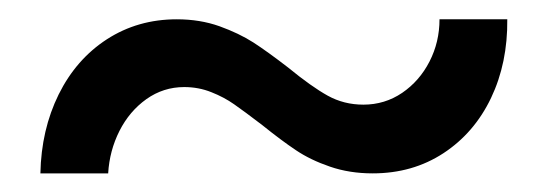

<svg xmlns="http://www.w3.org/2000/svg" viewBox="-20 -408 576 202"><path d="M166 -387.7Q190.4 -387.7 210.9 -380.4Q231.4 -373 246.6 -363.3Q261.7 -353.5 283.2 -336.9Q307.6 -316.9 324.7 -307.4Q341.8 -297.9 362.3 -297.9Q384.8 -297.9 403.1 -310.3Q421.4 -322.8 431.9 -343.3Q442.4 -363.8 442.4 -387.7H513.7Q514.2 -341.8 496.6 -304.9Q479 -268.1 446.5 -246.8Q414.1 -225.6 372.1 -225.6Q347.7 -225.6 327.1 -232.7Q306.6 -239.7 291.3 -250Q275.9 -260.3 255.9 -276.4Q236.8 -291 226.3 -298.3Q215.8 -305.7 202.4 -311Q189 -316.4 173.8 -316.4Q151.9 -316.4 134 -303.7Q116.2 -291 105.7 -270.3Q95.2 -249.5 93.8 -225.6H22.5Q23.4 -271.5 41.7 -308.6Q60.1 -345.7 92.5 -366.7Q125 -387.7 166 -387.7Z"/></svg>

Font: Reddit Sans Chocolate
Style: Regular
Weight: 400
Designer: Stephen Hutchings
Foundry: Reddit
Version: Version 1.013